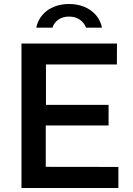

<svg xmlns="http://www.w3.org/2000/svg" viewBox="-20 -941 668 961"><path d="M87.5 0V-723H565.5L565 -618.5H210V-416H523.5V-313H209V-106L572.5 -105.5V0ZM490.5 -802.5Q482.5 -840.5 458.8 -867Q435 -893.5 400.8 -907.2Q366.5 -921 325.5 -921Q286 -921 251.8 -907.8Q217.5 -894.5 193.8 -868Q170 -841.5 161.5 -802.5H242.5Q250 -827 271.8 -842.5Q293.5 -858 325.5 -858Q357 -858 379.5 -842.5Q402 -827 410.5 -802.5Z"/></svg>

Font: Public Sans SemiBold
Style: Regular
Weight: 600
Designer: The Public Sans Project Authors: Dan O. Williams and USWDS (Libre Franklin designed by Pablo Impallari and Rodrigo Fuenz
Version: Version 1.007